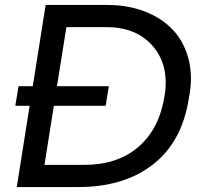

<svg xmlns="http://www.w3.org/2000/svg" viewBox="-20 -754 831 778"><path d="M297.9 3.9H47.9L100.1 -325.2H42L55.2 -404.8H112.8L165 -733.9H415Q498 -733.9 565.9 -707.8Q633.8 -681.6 678.2 -635.5Q722.7 -589.4 741.9 -522.5Q761.2 -455.6 749 -377L745.1 -355Q717.8 -179.7 600.3 -87.9Q482.9 3.9 297.9 3.9ZM408.2 -325.2H198.2L160.2 -85.9H321.8Q456.5 -85.9 541.3 -159.2Q626 -232.4 647 -366.2Q666.5 -487.8 600.3 -565.9Q534.2 -644 411.1 -644H249L210.9 -404.8H420.9Z"/></svg>

Font: Sora Italic
Style: Regular
Weight: 400
Designer: Jonathan Barnbrook, Julián Moncada
Foundry: Barnbrook Fonts
Version: Version 2.000